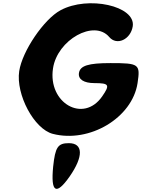

<svg xmlns="http://www.w3.org/2000/svg" viewBox="-20 -902 886 1199"><path d="M312 138C296 300 330 321 415 200C502 75 500 -8 410 -8C341 -8 325 17 312 138ZM358 -838C254 -782 119 -583 100 -458C78 -312 193 -96 310 -66C539 -7 806 -166 839 -383C857 -502 849 -508 670 -508C532 -508 480 -492 473 -446C467 -407 503 -383 570 -383C662 -383 668 -372 618 -300C501 -131 278 -258 311 -475C338 -654 568 -782 662 -671C709 -615 796 -655 809 -738C828 -865 530 -931 358 -838Z"/></svg>

Font: Hussar Skorodowane
Style: Ky
Weight: 700
Foundry: Cannot Into Space Fonts
Version: Version 0.892